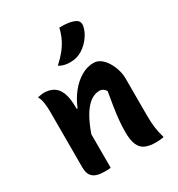

<svg xmlns="http://www.w3.org/2000/svg" viewBox="-192 -936 984 1064"><g transform="rotate(-30 300.0 -404.5)"><path d="M545 0Q531 3 519 4Q507 5 493 5Q455 5 428.5 -6Q402 -17 388.5 -46.5Q375 -76 375 -129Q375 -168 379 -207.5Q383 -247 389.5 -288.5Q396 -330 404 -376Q396 -388 386.5 -394Q377 -400 365 -400Q341 -400 317.5 -387Q294 -374 271.5 -345Q249 -316 227.5 -268Q206 -220 186 -149V-376H212Q232 -426 263 -465Q294 -504 333 -527Q372 -550 413 -550Q437 -550 457 -535.5Q477 -521 492 -497Q507 -473 516 -444Q525 -415 525 -386Q525 -348 525 -309Q525 -270 525 -231.5Q525 -193 525 -154Q525 -108 529 -75Q533 -42 545 0ZM206 1Q199 2 192.5 2.5Q186 3 180 3Q174 3 167 3Q140 3 121 -2.5Q102 -8 91 -19Q80 -30 75.5 -45Q71 -60 71 -79Q71 -129 71 -175.5Q71 -222 71 -266.5Q71 -311 71 -354.5Q71 -398 71 -441Q71 -468 67 -494Q63 -520 52 -538Q60 -540 66.5 -541Q73 -542 80 -543Q87 -544 93 -544Q126 -544 152 -529.5Q178 -515 192 -480Q206 -445 206 -382Q206 -317 206 -249.5Q206 -182 206 -118.5Q206 -55 206 1ZM348 -814Q380 -815 405.5 -811Q431 -807 448 -798Q462 -791 466 -778Q470 -765 466 -751Q460 -726 447 -704.5Q434 -683 417.5 -666.5Q401 -650 382 -638Q364 -627 345.5 -622Q327 -617 303 -617Q283 -617 266.5 -621.5Q250 -626 235 -635Q266 -663 287.5 -689.5Q309 -716 324 -746Q339 -776 348 -814Z"/></g></svg>

Font: Recursive Casual
Style: Bold
Weight: 700
Version: Version 1.085